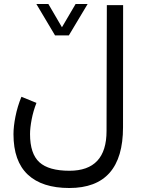

<svg xmlns="http://www.w3.org/2000/svg" viewBox="-20 -693 712 967"><path d="M257.3 -514.6 163.1 -672.9H223.6L292 -555.7L360.8 -672.9H421.4L326.7 -514.6ZM163.6 -174.8Q147.5 -133.8 139.4 -91.3Q131.3 -48.8 131.3 -17.6Q131.3 81.5 178.5 124.3Q225.6 167 329.6 167Q516.6 167 516.6 -33.2L518.1 -667H600.1L599.6 -52.2Q599.6 253.9 329.1 253.9Q191.9 253.9 119.9 186.3Q47.9 118.7 47.9 -17.1Q47.9 -56.2 57.9 -106.4Q67.9 -156.7 87.9 -205.6Z"/></svg>

Font: Vazir WOL
Style: Regular-WOL
Weight: 400
Designer: Saber Rastikerdar
Foundry: Saber Rastikerdar
Version: Version 27.2.2